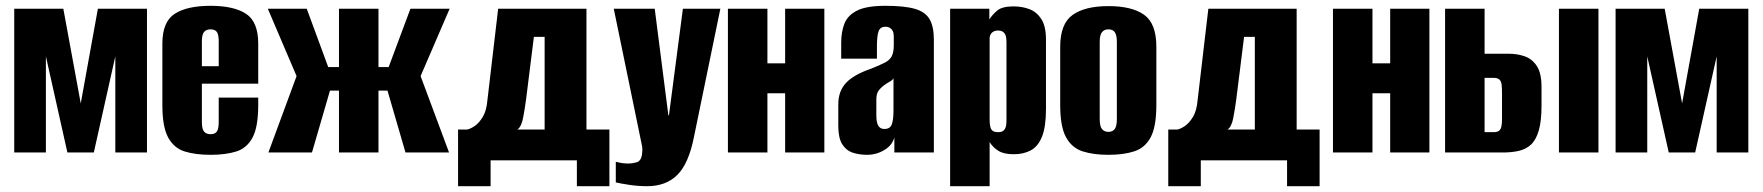

<svg xmlns="http://www.w3.org/2000/svg" viewBox="-20 -525 6068 661"><path d="M29 0V-495H198L258 -169L317 -495H486V0H377V-331L303 0H212L138 -331V0Z M705 8Q653 8 616 -3.5Q579 -15 559 -51.5Q539 -88 539 -163V-375Q539 -450 581.5 -477.5Q624 -505 705 -505Q785 -505 827 -477.5Q869 -450 869 -375V-237H675V-105Q675 -81 682.5 -72Q690 -63 705 -63Q720 -63 726.5 -72Q733 -81 733 -105V-189H869V-164Q869 -88 849.5 -51.5Q830 -15 793.5 -3.5Q757 8 705 8ZM675 -297H733V-383Q733 -406 726.5 -415Q720 -424 705 -424Q690 -424 682.5 -415Q675 -406 675 -383Z M904 0 1001 -263 902 -495H1036L1110 -294H1147V-495H1283V-294H1318L1393 -495H1528L1428 -263L1526 0H1376L1314 -213H1283V0H1147V-213H1116L1054 0Z M1557 116V-79H1588Q1599 -81 1614 -91Q1629 -101 1642 -122.5Q1655 -144 1658 -180L1695 -495H1999V-79H2078V116H1966V27H1669V116ZM1761 -79H1855V-398H1818L1791 -182Q1787 -152 1781 -120Q1775 -88 1761 -79Z M2208 116Q2177 116 2147 111.5Q2117 107 2100 103V32Q2107 34 2118.5 36Q2130 38 2144 38Q2156 38 2171 34Q2186 30 2190 9Q2191 1 2191.5 -8Q2192 -17 2189 -29L2093 -495H2234L2281 -128H2283L2331 -495H2460L2369 -53Q2351 38 2312 77Q2273 116 2208 116Z M2486 0V-495H2622V-307H2683V-495H2818V0H2683V-204H2622V0Z M2965 8Q2938 8 2915.5 0.5Q2893 -7 2879.5 -28.5Q2866 -50 2866 -92V-166Q2866 -211 2892.5 -239.5Q2919 -268 2980 -289Q3010 -301 3026.5 -309.5Q3043 -318 3050 -331.5Q3057 -345 3057 -370V-400Q3057 -411 3053.5 -418Q3050 -425 3043.5 -429Q3037 -433 3028 -433Q3011 -433 3005 -418Q2999 -403 2999 -365V-323H2876V-378Q2876 -415 2887 -443.5Q2898 -472 2930.5 -488.5Q2963 -505 3028 -505Q3094 -505 3130 -494.5Q3166 -484 3180.5 -458.5Q3195 -433 3195 -389V0H3059V-52Q3052 -25 3024.5 -8.5Q2997 8 2965 8ZM3025 -81Q3044 -81 3050 -96.5Q3056 -112 3056 -143V-256Q3053 -249 3042.5 -243.5Q3032 -238 3023 -231Q3010 -221 3003.5 -211Q2997 -201 2997 -182V-126Q2997 -111 3000 -101Q3003 -91 3009 -86Q3015 -81 3025 -81Z M3251 116V-495H3386V-458Q3396 -474 3413 -488.5Q3430 -503 3469 -503Q3499 -503 3524 -493.5Q3549 -484 3565 -459.5Q3581 -435 3581 -388V-150Q3581 -89 3567.5 -55Q3554 -21 3529 -7.5Q3504 6 3470 6Q3435 6 3416 -6.5Q3397 -19 3387 -36V116ZM3416 -70Q3425 -70 3430.5 -72.5Q3436 -75 3439.5 -81Q3443 -87 3444 -94.5Q3445 -102 3445 -113V-376Q3445 -387 3444 -395Q3443 -403 3439.5 -408.5Q3436 -414 3430.5 -417Q3425 -420 3416 -420Q3408 -420 3402.5 -417.5Q3397 -415 3393.5 -411Q3390 -407 3388.5 -402.5Q3387 -398 3387 -394V-112Q3387 -98 3389.5 -88Q3392 -78 3398.5 -74Q3405 -70 3416 -70Z M3796 8Q3744 8 3707 -4Q3670 -16 3650 -52.5Q3630 -89 3630 -163V-364Q3630 -443 3672.5 -473.5Q3715 -504 3796 -504Q3877 -504 3919 -474Q3961 -444 3961 -364V-164Q3961 -89 3941.5 -52.5Q3922 -16 3885 -4Q3848 8 3796 8ZM3796 -71Q3810 -71 3817.5 -80.5Q3825 -90 3825 -115V-381Q3825 -404 3818 -414Q3811 -424 3796 -424Q3782 -424 3774 -414.5Q3766 -405 3766 -381V-115Q3766 -90 3774 -80.5Q3782 -71 3796 -71Z M4002 116V-79H4033Q4044 -81 4059 -91Q4074 -101 4087 -122.5Q4100 -144 4103 -180L4140 -495H4444V-79H4523V116H4411V27H4114V116ZM4206 -79H4300V-398H4263L4236 -182Q4232 -152 4226 -120Q4220 -88 4206 -79Z M4569 0V-495H4705V-307H4766V-495H4901V0H4766V-204H4705V0Z M4955 0V-495H5091V-340H5174Q5204 -340 5229.5 -331Q5255 -322 5271 -297.5Q5287 -273 5287 -225V-162Q5287 -108 5277.5 -75.5Q5268 -43 5250.5 -27Q5233 -11 5208.5 -5.5Q5184 0 5153 0ZM5091 -70H5122Q5135 -70 5141 -75Q5147 -80 5149 -90Q5151 -100 5151 -115V-205Q5151 -223 5149.5 -234.5Q5148 -246 5141.5 -251.5Q5135 -257 5122 -257H5091ZM5347 0V-495H5483V0Z M5542 0V-495H5711L5771 -169L5830 -495H5999V0H5890V-331L5816 0H5725L5651 -331V0Z"/></svg>

Font: Alumni Sans ExtraBold
Style: Regular
Weight: 800
Designer: Robert E. Leuschke
Foundry: Robert E. Leuschke
Version: Version 1.018